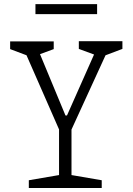

<svg xmlns="http://www.w3.org/2000/svg" viewBox="-20 -936 660 956"><path d="M93.5 -703 129 -654.5 30.5 -691.5V-730H247.5V-691.5L156.5 -658L164 -703L306 -361H313.5L466 -704.5L463.5 -659L372.5 -692.5V-731H589.5V-692.5L489 -654.5L525.5 -704.5L330.5 -279H279.5ZM123.5 -38.5 289.5 -67 274 -35V-316H336V-35L320.5 -67L486.5 -38.5V0H123.5ZM156.5 -915.5H463.5V-865.5H156.5Z"/></svg>

Font: Monaspace Xenon Var
Style: Regular
Weight: 400
Designer: Riley Cran and the Lettermatic Team
Version: Version 1.000 (Monaspace Xenon Var)